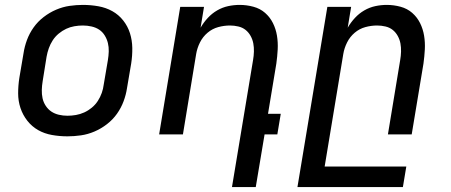

<svg xmlns="http://www.w3.org/2000/svg" viewBox="-20 -548 1840 783"><path d="M255 8Q223 8 192 2.5Q161 -3 135.5 -17.5Q110 -32 91.5 -55.5Q73 -79 63.5 -107.5Q54 -136 54 -167.5Q54 -199 59 -231L76 -331Q80 -358 90 -385Q100 -412 117 -436Q134 -460 158 -478.5Q182 -497 209 -508.5Q236 -520 263.5 -524Q291 -528 318 -528Q350 -528 381 -522.5Q412 -517 438 -502.5Q464 -488 482.5 -464.5Q501 -441 510 -412.5Q519 -384 519.5 -352.5Q520 -321 515 -289L498 -189Q494 -162 484 -135Q474 -108 457 -84Q440 -60 416 -41.5Q392 -23 365 -11.5Q338 0 310 4Q282 8 255 8ZM255 -76Q272 -76 289.5 -79Q307 -82 323.5 -89.5Q340 -97 354.5 -109Q369 -121 379 -136.5Q389 -152 395 -169Q401 -186 403 -203L420 -303Q423 -321 423.5 -338.5Q424 -356 420 -372.5Q416 -389 407 -403.5Q398 -418 384.5 -427Q371 -436 353.5 -440Q336 -444 318 -444Q301 -444 283.5 -441Q266 -438 250 -430.5Q234 -423 219.5 -411Q205 -399 195 -383.5Q185 -368 179 -351Q173 -334 170 -317L154 -217Q151 -199 150.5 -181.5Q150 -164 153.5 -147.5Q157 -131 166.5 -116.5Q176 -102 189.5 -93Q203 -84 220 -80Q237 -76 255 -76Z M926 215 1012 -303Q1015 -320 1015.5 -337.5Q1016 -355 1013 -371Q1010 -387 1002 -401.5Q994 -416 981.5 -426Q969 -436 952 -440Q935 -444 918 -444Q894 -444 870 -437.5Q846 -431 826.5 -414.5Q807 -398 795.5 -375Q784 -352 780 -328L726 0H629L715 -520H812L798 -435Q810 -456 827 -474.5Q844 -493 865.5 -505.5Q887 -518 910.5 -523Q934 -528 957 -528Q986 -528 1013.5 -520.5Q1041 -513 1061 -495.5Q1081 -478 1093 -454Q1105 -430 1109.5 -402.5Q1114 -375 1112.5 -346.5Q1111 -318 1107 -289L1073 -84H1125L1111 0H1059L1023 215Z M1193 215 1315 -520H1412L1398 -435Q1410 -456 1427 -474.5Q1444 -493 1465.5 -505.5Q1487 -518 1510.5 -523Q1534 -528 1557 -528Q1586 -528 1613.5 -520.5Q1641 -513 1661 -495.5Q1681 -478 1693 -454Q1705 -430 1709.5 -402.5Q1714 -375 1712.5 -346.5Q1711 -318 1707 -289L1659 0H1562L1612 -303Q1615 -320 1615.5 -337.5Q1616 -355 1613 -371Q1610 -387 1602 -401.5Q1594 -416 1581.5 -426Q1569 -436 1552 -440Q1535 -444 1518 -444Q1494 -444 1470 -437.5Q1446 -431 1426.5 -414.5Q1407 -398 1395.5 -375Q1384 -352 1380 -328L1304 131H1637L1623 215Z"/></svg>

Font: Iosevka Md Ex Obl
Style: Regular
Weight: 500
Width: 7
Italic angle: -9°
Monospace: yes
Designer: Belleve Invis
Foundry: Belleve Invis
Version: Version 32.5.0; ttfautohint (v1.8.4)